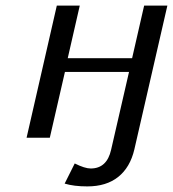

<svg xmlns="http://www.w3.org/2000/svg" viewBox="-20 -492 618 686"><path d="M75 0 183 -472H265L222 -284H452L495 -472H578L460 42Q445 106 402.5 140Q360 174 292 174Q244 174 211 164L247 92Q283 110 304 110Q362 110 377 43L441 -235H212L158 0Z"/></svg>

Font: Coval
Style: Book Italic
Weight: 350
Foundry: Context Ltd
Version: Version 001.000